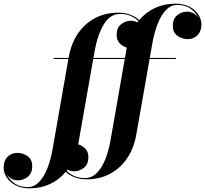

<svg xmlns="http://www.w3.org/2000/svg" viewBox="-227 -780 1132 1060"><path d="M68.8 -460H151.6L151.9 -461.9Q166 -542 204.8 -597.3Q243.7 -652.6 300.5 -681.3Q357.4 -710 424.8 -710Q464.6 -710 493.8 -698.4Q522.9 -686.8 541.5 -668.9Q579.1 -713.6 630.4 -736.7Q681.6 -759.8 740 -759.8Q788.1 -759.8 820.3 -742.2Q852.5 -724.6 868.8 -698.4Q885 -672.1 885 -646Q885 -607.7 863.6 -585.8Q842.3 -564 808.6 -564Q778.6 -564 752.8 -582.2Q727.1 -600.3 727.1 -637.9Q727.1 -675.5 751 -695.6Q774.9 -715.6 807.1 -715.6Q827.9 -715.6 843.8 -705.4Q859.6 -695.3 866.5 -680.7Q858.9 -706.1 828.2 -729.5Q797.6 -752.9 751.5 -752.9Q716.6 -752.9 689.6 -725.1Q662.6 -697.3 643.7 -649.2Q624.8 -601.1 614 -540L599.9 -460H743.9V-454.1H598.9L525.6 -38.1Q511.5 41.7 472.5 97.2Q433.6 152.6 377.1 181.3Q320.6 210 252.9 210Q213.1 210 184 198.4Q154.8 186.8 136.2 168.7Q98.6 213.4 47.5 236.6Q-3.7 259.8 -62 259.8Q-109.9 259.8 -142.2 242.2Q-174.6 224.6 -190.8 198.2Q-207 171.9 -207 146Q-207 107.7 -185.5 85.8Q-164.1 64 -130.4 64Q-100.3 64 -74.7 82.2Q-49.1 100.3 -49.1 137.9Q-49.1 175.5 -72.9 195.6Q-96.7 215.6 -128.9 215.6Q-149.7 215.6 -166.1 205.4Q-182.6 195.3 -188.7 180.7Q-181.2 206.1 -150.4 229.5Q-119.6 252.9 -73.5 252.9Q-38.6 252.9 -11.5 225.1Q15.6 197.3 34.5 149.2Q53.5 101.1 64 40L150.4 -454.1H68.8ZM294.9 -495.1 288.8 -460H462.9L471.9 -512.2Q472.4 -514.9 472.9 -517.3Q450.2 -523.4 433.6 -541Q417 -558.6 417 -588.1Q417 -625.7 440.9 -645.6Q464.8 -665.5 497.1 -665.5Q515.6 -665.5 531.5 -656.5Q534.2 -659.9 536.9 -663.3Q521.2 -679.9 495.8 -691.5Q470.5 -703.1 436.5 -703.1Q380.4 -703.1 345.7 -644.9Q311 -586.7 294.9 -495.1ZM181.2 165.5Q162.1 165.5 146 156.5Q143.6 159.7 140.9 162.8Q156.5 179.4 182 191.3Q207.5 203.1 241.5 203.1Q279.1 203.1 307.1 175.3Q335.2 147.5 354.4 99.4Q373.5 51.3 384 -9.8L461.7 -454.1H287.6L205.6 12.2Q205.1 14.6 204.6 17.1Q227.5 23.2 244.3 40.9Q261 58.6 261 88.1Q261 125.7 237.2 145.6Q213.4 165.5 181.2 165.5Z"/></svg>

Font: Bodoni* 36
Style: Bold Italic
Weight: 700
Italic angle: -13°
Version: Version 2.000; ttfautohint (v1.8.1)